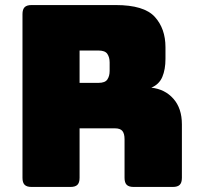

<svg xmlns="http://www.w3.org/2000/svg" viewBox="-20 -740 783 760"><path d="M295 -540V-412H370Q396 -412 405 -425.5Q414 -439 414 -459V-493Q414 -513 405 -526.5Q396 -540 370 -540ZM259 0H105Q86 0 77.5 -8.5Q69 -17 69 -36V-684Q69 -703 77.5 -711.5Q86 -720 105 -720H438Q550 -720 592.5 -673.5Q635 -627 635 -553V-507Q635 -465 622.5 -435.5Q610 -406 579 -393Q633 -387 666.5 -349Q700 -311 700 -248V-36Q700 -17 691.5 -8.5Q683 0 664 0H509Q490 0 481.5 -8.5Q473 -17 473 -36V-189Q473 -211 464.5 -221.5Q456 -232 435 -232H295V-36Q295 -17 286.5 -8.5Q278 0 259 0Z"/></svg>

Font: Bungee
Style: Regular
Weight: 400
Designer: David Jonathan Ross
Foundry: David Jonathan Ross
Version: Version 1.001;PS 1.0;hotconv 1.0.72;makeotf.lib2.5.5900